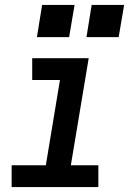

<svg xmlns="http://www.w3.org/2000/svg" viewBox="-20 -755 540 775"><path d="M27 0V-88H165L222 -432H110V-520H338L266 -88H377V0ZM459 -605H329L350 -735H481ZM259 -605H129L150 -735H281Z"/></svg>

Font: Iosevka SS04 Semibold
Style: Italic
Weight: 600
Italic angle: -9°
Monospace: yes
Designer: Belleve Invis
Foundry: Belleve Invis
Version: Version 19.0.0; ttfautohint (v1.8.4)